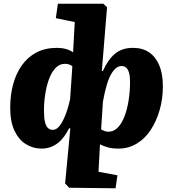

<svg xmlns="http://www.w3.org/2000/svg" viewBox="-20 -787 932 1035"><path d="M529 -405 534 -403Q562 -466 600 -497.5Q638 -529 697 -529Q748 -529 783.5 -505Q819 -481 838.5 -435Q858 -389 858 -322Q858 -254 840.5 -193.5Q823 -133 792 -86Q761 -39 716.5 -12.5Q672 14 619 14Q584 14 560 7Q536 0 519 -9L511 139L613 158L603 228L353 225L331 202L359 -94L353 -96Q340 -71 325 -50.5Q310 -30 292 -16Q274 -2 252 6Q230 14 203 14Q158 14 119.5 -10Q81 -34 58 -82.5Q35 -131 35 -206Q35 -273 50.5 -331.5Q66 -390 97.5 -434.5Q129 -479 176 -504Q223 -529 287 -529Q313 -529 335 -523Q357 -517 374 -505L383 -668L281 -689L292 -767H537L557 -748ZM265 -87Q282 -87 297.5 -104Q313 -121 329 -158Q345 -195 358 -253L370 -430Q363 -436 352.5 -439.5Q342 -443 330 -443Q301 -443 279.5 -420.5Q258 -398 244.5 -361.5Q231 -325 224 -280.5Q217 -236 217 -192Q217 -152 222.5 -129Q228 -106 239 -96.5Q250 -87 265 -87ZM635 -431Q605 -431 579.5 -388Q554 -345 535 -240L525 -90Q534 -84 544 -80.5Q554 -77 565 -77Q593 -77 615 -99.5Q637 -122 651.5 -160.5Q666 -199 673.5 -247Q681 -295 681 -347Q681 -376 675.5 -395Q670 -414 660 -422.5Q650 -431 635 -431Z"/></svg>

Font: Literata ExtraBold
Style: Italic
Weight: 800
Italic angle: -2°
Designer: Latin by Veronika Burian and Jose Scaglione. Greek by Irene Vlachou. Cyrillic by Vera Evstafieva
Foundry: TypeTogether
Version: Version 3.002